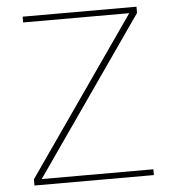

<svg xmlns="http://www.w3.org/2000/svg" viewBox="-51 -746 717 793"><g transform="rotate(-5 307.5 -349.5)"><path d="M60 -26 512 -675H72V-699H544V-673L92 -24H555V0H60Z"/></g></svg>

Font: Prompt Thin
Style: Regular
Weight: 250
Designer: Katatrad Team
Foundry: CadsonDemak
Version: Version 1.001